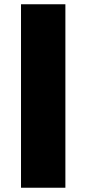

<svg xmlns="http://www.w3.org/2000/svg" viewBox="-20 -880 405 900"><path d="M78.5 0H286.5V-860H78.5Z"/></svg>

Font: Spartan Black
Style: Regular
Weight: 900
Designer: Matt Bailey, Mirko Velimirovic
Foundry: Matt Bailey
Version: Version 1.003; ttfautohint (v1.8.3)